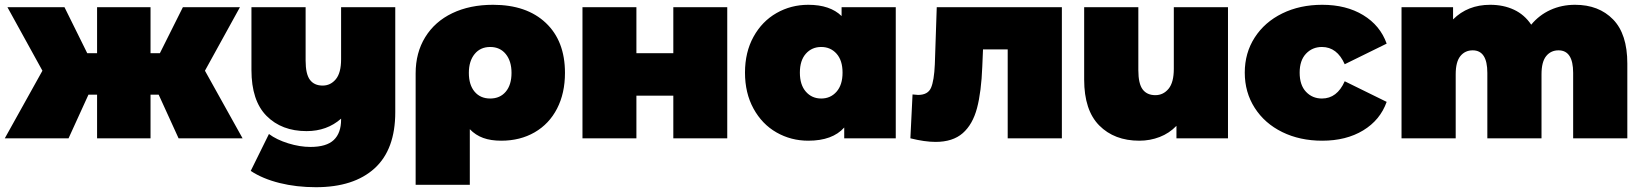

<svg xmlns="http://www.w3.org/2000/svg" viewBox="-21 -577 6850 801"><path d="M641 -182 724 0H991L834 -282L980 -547H742L646 -355H607V-547H384V-355H343L248 -547H10L156 -282L-1 0H265L348 -182H384V0H607V-182Z M1628 -547H1402V-330C1402 -292 1394.7 -264.2 1380 -246.5C1365.3 -228.8 1347 -220 1325 -220C1301.7 -220 1284 -228 1272 -244C1260 -260 1254 -286.7 1254 -324V-547H1028V-285C1028 -199.7 1049 -135.8 1091 -93.5C1133 -51.2 1188.7 -30 1258 -30C1314.7 -30 1362.7 -47.3 1402 -82V-78C1402 -40.7 1391.8 -12.3 1371.5 7C1351.2 26.3 1318.7 36 1274 36C1244.7 36 1213.8 31 1181.5 21C1149.2 11 1122.3 -2 1101 -18L1025 136C1058.3 158 1098.5 174.8 1145.5 186.5C1192.5 198.2 1243 204 1297 204C1402.3 204 1483.8 177.8 1541.5 125.5C1599.2 73.2 1628 -5 1628 -109Z M2256 -481.5C2202.7 -531.8 2129.3 -557 2036 -557C1971.3 -557 1914.7 -545.3 1866 -522C1817.3 -498.7 1779.7 -465.3 1753 -422C1726.3 -378.7 1713 -328.3 1713 -271V194H1939V-38C1955 -21.3 1973.7 -9.2 1995 -1.5C2016.3 6.2 2041.3 10 2070 10C2122.7 10 2169.2 -1.7 2209.5 -25C2249.8 -48.3 2281 -81.3 2303 -124C2325 -166.7 2336 -216.3 2336 -273C2336 -361.7 2309.3 -431.2 2256 -481.5ZM2089 -194.5C2073 -175.5 2051.3 -166 2024 -166C1996.7 -166 1975 -175.5 1959 -194.5C1943 -213.5 1935 -239.7 1935 -273C1935 -305.7 1943 -331.8 1959 -351.5C1975 -371.2 1996.7 -381 2024 -381C2051.3 -381 2073 -371.2 2089 -351.5C2105 -331.8 2113 -305.7 2113 -273C2113 -239.7 2105 -213.5 2089 -194.5Z M2409 -547V0H2634V-178H2788V0H3013V-547H2788V-355H2634V-547Z M3716 -547H3490V-510C3458 -541.3 3411.7 -557 3351 -557C3303 -557 3258.8 -545.5 3218.5 -522.5C3178.2 -499.5 3146.2 -466.5 3122.5 -423.5C3098.8 -380.5 3087 -330.7 3087 -274C3087 -217.3 3098.8 -167.3 3122.5 -124C3146.2 -80.7 3178.2 -47.5 3218.5 -24.5C3258.8 -1.5 3303 10 3351 10C3418.3 10 3468.3 -8.3 3501 -45V0H3716ZM3469 -194.5C3452.3 -175.5 3431 -166 3405 -166C3379 -166 3357.7 -175.5 3341 -194.5C3324.3 -213.5 3316 -240 3316 -274C3316 -308 3324.3 -334.3 3341 -353C3357.7 -371.7 3379 -381 3405 -381C3431 -381 3452.3 -371.7 3469 -353C3485.7 -334.3 3494 -308 3494 -274C3494 -240 3485.7 -213.5 3469 -194.5Z M4409 -547H3887L3879 -309C3877 -263 3871.7 -230.2 3863 -210.5C3854.3 -190.8 3836.3 -181 3809 -181C3804.3 -181 3796.7 -181.7 3786 -183L3777 0C3817 10 3852 15 3882 15C3930 15 3967.8 2.8 3995.5 -21.5C4023.2 -45.8 4043 -80.7 4055 -126C4067 -171.3 4074.3 -229.3 4077 -300L4080 -371H4183V0H4409Z M5102 -547H4876V-290C4876 -252 4868.7 -224.2 4854 -206.5C4839.3 -188.8 4821 -180 4799 -180C4775.7 -180 4758 -188 4746 -204C4734 -220 4728 -246.7 4728 -284V-547H4502V-245C4502 -159.7 4523 -95.8 4565 -53.5C4607 -11.2 4662.7 10 4732 10C4762 10 4790.3 4.8 4817 -5.5C4843.7 -15.8 4867 -31.3 4887 -52V0H5102Z M5328.5 -26C5377.5 -2 5433 10 5495 10C5561.7 10 5618.7 -4.3 5666 -33C5713.3 -61.7 5746 -101.3 5764 -152L5589 -238C5567.7 -190 5536 -166 5494 -166C5467.3 -166 5445.2 -175.3 5427.5 -194C5409.8 -212.7 5401 -239.3 5401 -274C5401 -308 5409.8 -334.3 5427.5 -353C5445.2 -371.7 5467.3 -381 5494 -381C5536 -381 5567.7 -357 5589 -309L5764 -395C5746 -445.7 5713.3 -485.3 5666 -514C5618.7 -542.7 5561.7 -557 5495 -557C5433 -557 5377.5 -545 5328.5 -521C5279.5 -497 5241.2 -463.5 5213.5 -420.5C5185.8 -377.5 5172 -328.7 5172 -274C5172 -219.3 5185.8 -170.3 5213.5 -127C5241.2 -83.7 5279.5 -50 5328.5 -26Z M6708.5 -496C6668.8 -536.7 6616 -557 6550 -557C6512.7 -557 6478.3 -549.8 6447 -535.5C6415.7 -521.2 6389 -500.7 6367 -474C6348.3 -502 6324.3 -522.8 6295 -536.5C6265.7 -550.2 6232.7 -557 6196 -557C6133.3 -557 6081.7 -536.7 6041 -496V-547H5826V0H6052V-267C6052 -301.7 6058.5 -327 6071.5 -343C6084.5 -359 6101.7 -367 6123 -367C6163.7 -367 6184 -335.7 6184 -273V0H6410V-267C6410 -301.7 6416.5 -327 6429.5 -343C6442.5 -359 6459.7 -367 6481 -367C6521.7 -367 6542 -335.7 6542 -273V0H6768V-312C6768 -394 6748.2 -455.3 6708.5 -496Z"/></svg>

Font: Montserrat Custom Black
Style: Regular
Weight: 900
Designer: Julieta Ulanovsky
Foundry: Julieta Ulanovsky
Version: Version 7.200